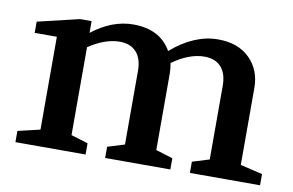

<svg xmlns="http://www.w3.org/2000/svg" viewBox="-60 -620 1107 725"><g transform="rotate(10 493.0 -257.5)"><path d="M36 0V-43L121 -63V-419H36V-462L196 -500H240V-455Q317 -515 398 -515Q501 -515 544 -439Q632 -515 723 -515Q800 -515 844.5 -471Q889 -427 889 -358V-63L974 -43V0H705V-43L770 -63V-345Q770 -392 747.5 -417Q725 -442 684 -442Q625 -442 561 -396Q565 -372 565 -358V-63L630 -43V0H380V-43L445 -63V-345Q445 -392 422.5 -417Q400 -442 359 -442Q303 -442 240 -400V-63L305 -43V0Z"/></g></svg>

Font: Volkhov
Style: Regular
Weight: 400
Designer: Cyreal (www.cyreal.org)
Foundry: Cyreal (www.cyreal.org)
Version: Version 1.010